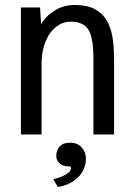

<svg xmlns="http://www.w3.org/2000/svg" viewBox="-20 -556 540 771"><path d="M438 -16H355V-324Q355 -405 335 -437Q315 -469 263 -469Q239 -469 217.5 -456.5Q196 -444 180.5 -422Q165 -400 156 -369Q147 -338 147 -301V-16H64V-526H141L145 -458Q162 -490 198.5 -513Q235 -536 280 -536Q329 -536 359.5 -520Q390 -504 407.5 -475.5Q425 -447 431.5 -408Q438 -369 438 -322ZM206 70Q206 48 219.5 32.5Q233 17 262 17Q291 17 308 36Q325 55 325 80Q325 125 293.5 156Q262 187 212 195L194 163Q202 162 213 158.5Q224 155 234.5 150Q245 145 253.5 138.5Q262 132 264 125Q266 117 264.5 114.5Q263 112 255 112Q233 112 219.5 100Q206 88 206 70Z"/></svg>

Font: D2Coding
Style: Regular
Weight: 400
Monospace: yes
Designer: Yong-Rak Park; Jeong-Hwan Yoon; Sang-Min Lee;
Foundry: NHN Corporation
Version: Version 1.3.2; Build 20180524